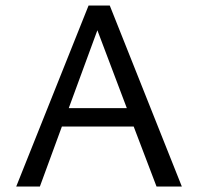

<svg xmlns="http://www.w3.org/2000/svg" viewBox="-20 -678 720 698"><path d="M466 -218H205L125 0H39L302 -658H379L641 0H549ZM441 -285 334 -568 230 -285Z"/></svg>

Font: Ysabeau SC Medium
Style: Regular
Weight: 500
Designer: Christian Thalmann (Catharsis Fonts)
Version: Version 0.003